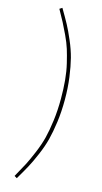

<svg xmlns="http://www.w3.org/2000/svg" viewBox="-144 -872 554 1043"><g transform="rotate(15 133.0 -350.0)"><path d="M68.8 -829.1Q97.2 -781.2 114 -750Q130.9 -718.8 151.6 -670.4Q172.4 -622.1 183.6 -578.6Q194.8 -535.2 202.9 -475.8Q210.9 -416.5 210.9 -350.1Q210.9 -283.7 202.9 -224.4Q194.8 -165 183.6 -121.6Q172.4 -78.1 151.6 -29.8Q130.9 18.6 114 49.8Q97.2 81.1 68.8 128.9L54.2 120.1Q82 70.8 97.2 41.5Q112.3 12.2 132.6 -36.1Q152.8 -84.5 163.3 -126.2Q173.8 -168 181.4 -226.3Q189 -284.7 189 -350.1Q189 -405.3 184.6 -453.4Q180.2 -501.5 169.9 -544.4Q159.7 -587.4 149.7 -619.6Q139.6 -651.9 121.1 -691.2Q102.5 -730.5 90.1 -754.4Q77.6 -778.3 54.2 -819.8Z"/></g></svg>

Font: Fira Sans Compressed Thin
Style: Regular
Weight: 100
Width: 1
Designer: Carrois Corporate & Edenspiekermann AG
Foundry: Carrois Corporate GbR & Edenspiekermann AG
Version: Version 4.203;PS 004.203;hotconv 1.0.88;makeotf.lib2.5.64775